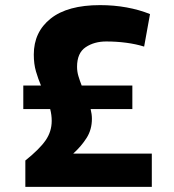

<svg xmlns="http://www.w3.org/2000/svg" viewBox="-20 -730 680 750"><path d="M79 0V-103Q134 -147 158 -181.5Q182 -216 182 -258Q182 -281 176 -304H71V-396H140Q129 -422 120.5 -451Q112 -480 112 -517Q112 -605 178 -657.5Q244 -710 371 -710Q425 -710 474.5 -701Q524 -692 566 -675L543 -548Q511 -558 473 -563Q435 -568 395 -568Q348 -568 314.5 -545.5Q281 -523 281 -469Q281 -450 286.5 -432Q292 -414 299 -396H497V-304H334Q339 -284 339 -266Q339 -224 318.5 -191.5Q298 -159 266 -130H573V0Z"/></svg>

Font: Georama
Style: Bold
Weight: 700
Designer: Jean-Baptiste Levee
Foundry: Production Type
Version: Version 1.000